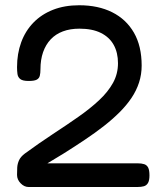

<svg xmlns="http://www.w3.org/2000/svg" viewBox="-20 -716 638 738"><path d="M90 2.8Q73.2 2.8 59.4 -11.4Q45.5 -25.5 45.5 -43.8Q45.5 -58.2 46.2 -72.2Q47 -86.2 53.1 -99.9Q59.2 -113.5 75.5 -125.8Q130.8 -166.2 183.4 -200.8Q236 -235.2 281.5 -267.1Q327 -299 361.1 -330.9Q395.2 -362.8 414.4 -397.5Q433.5 -432.2 433.5 -473Q433.5 -513.8 417 -543.5Q400.5 -573.2 367.6 -589.5Q334.8 -605.8 285.5 -605.8Q249.5 -605.8 221.8 -595.4Q194 -585 174.9 -564.8Q155.8 -544.5 145.6 -515.5Q135.5 -486.5 135.5 -450Q135.5 -435 133 -424.9Q130.5 -414.8 121.2 -409.8Q112 -404.8 90 -404.8Q67.5 -404.8 58.2 -411.9Q49 -419 47.2 -431.1Q45.5 -443.2 45.5 -457.8Q45.5 -509.8 61.5 -553.5Q77.5 -597.2 108.5 -629.1Q139.5 -661 183.8 -678.4Q228 -695.8 284.5 -695.8Q357.5 -695.8 411.2 -668.9Q465 -642 494.8 -590.4Q524.5 -538.8 524.5 -464Q524.5 -430 514.5 -399Q504.5 -368 485.4 -339.5Q466.2 -311 439.5 -284.4Q412.8 -257.8 379.4 -231.6Q346 -205.5 307 -179.4Q268 -153.2 225 -126.2L162.2 -88.2H510Q524 -88.2 534.1 -85Q544.2 -81.8 549.4 -72Q554.5 -62.2 554.5 -41.8Q554.5 -22.5 548.9 -12.8Q543.2 -3 533 -0.1Q522.8 2.8 508 2.8Z"/></svg>

Font: Fredoka Light
Style: Regular
Weight: 300
Designer: Ben Nathan
Foundry: Milena B. Brandão, Ben Nathan
Version: Version 2.001